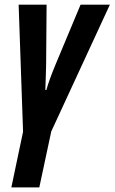

<svg xmlns="http://www.w3.org/2000/svg" viewBox="-20 -565 492 825"><path d="M28.8 240.2 79.1 1 60.1 -544.9H180.2L178.2 -288.1Q177.2 -264.2 176.8 -237.1Q176.3 -210 174.8 -178.2H179.2Q185.1 -199.7 194.3 -225.3Q203.6 -251 216.8 -283.2L326.2 -544.9H452.1L200.2 0L148.9 240.2Z"/></svg>

Font: Open Sans Condensed
Style: Bold Italic
Weight: 700
Width: 3
Italic angle: -12°
Designer: Monotype Design Team
Foundry: Monotype Imaging Inc.
Version: Version 3.003; ttfautohint (v1.8.4)